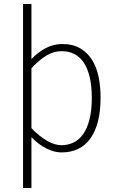

<svg xmlns="http://www.w3.org/2000/svg" viewBox="-20 -747 592 960"><path d="M482.9 -259.8Q482.9 -192.4 470 -141.1Q457 -89.8 432.1 -54.9Q407.2 -20 370.8 -2.4Q334.5 15.1 287.1 15.1Q252 15.1 212.9 -4.2Q173.8 -23.4 137.2 -61V192.9H95.2V-727.1H137.2V-451.2Q168.9 -485.8 208.5 -506.3Q248 -526.9 291 -526.9Q344.7 -526.9 381.3 -505.1Q418 -483.4 440.7 -446.8Q463.4 -410.2 473.1 -361.8Q482.9 -313.5 482.9 -259.8ZM439 -257.8Q439 -317.4 428.5 -361.3Q418 -405.3 398.7 -434.1Q379.4 -462.9 351.3 -477.1Q323.2 -491.2 288.1 -491.2Q249.5 -491.2 212.9 -469.7Q176.3 -448.2 137.2 -405.8V-106Q177.7 -64.5 215.8 -42.7Q253.9 -21 287.1 -21Q319.8 -21 347.7 -34.4Q375.5 -47.9 395.8 -76.4Q416 -105 427.5 -149.9Q439 -194.8 439 -257.8Z"/></svg>

Font: Clear Sans Thin
Style: Regular
Weight: 250
Foundry: Intel Corporation
Version: Version 1.00